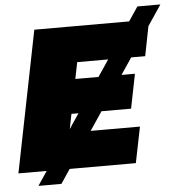

<svg xmlns="http://www.w3.org/2000/svg" viewBox="-57 -824 887 948"><g transform="rotate(-5 386.5 -350.0)"><path d="M95 70 659 -770H773L209 70ZM2 0 142 -700H711L676 -522H339L270 -178H620L584 0ZM272 -270 306 -440H618L584 -270Z"/></g></svg>

Font: Montserrat Thin Black
Style: Italic
Weight: 900
Italic angle: -11.3°
Version: Version 9.000